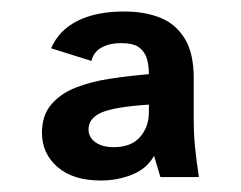

<svg xmlns="http://www.w3.org/2000/svg" viewBox="-20 -708 419 334"><path d="M155 -394Q107 -394 80 -417.5Q53 -441 53 -477Q53 -507 69 -526Q85 -545 111.5 -555.5Q138 -566 171 -571Q204 -576 239 -579Q239 -594 235.5 -606Q232 -618 222 -625.5Q212 -633 190 -633Q171 -633 157 -625.5Q143 -618 139 -602L69 -624Q82 -655 114.5 -671.5Q147 -688 196 -688Q231 -688 258 -677.5Q285 -667 301 -641.5Q317 -616 317 -572V-498Q317 -474 319.5 -450Q322 -426 326 -400H259L248 -437Q236 -415 210.5 -404.5Q185 -394 155 -394ZM178 -452Q208 -452 223.5 -469.5Q239 -487 239 -513V-526Q178 -522 156 -512Q134 -502 134 -483Q134 -469 146 -460.5Q158 -452 178 -452Z"/></svg>

Font: Atkinson Hyperlegible Next Medium
Style: Regular
Weight: 500
Designer: Elliott Scott, Megan Eiswerth, Linus Boman, Theodore Petrosky, Letters from Sweden
Foundry: Applied Design Works, Letters from Sweden
Version: Version 2.001